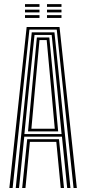

<svg xmlns="http://www.w3.org/2000/svg" viewBox="-20 -934 428 954"><path d="M26.5 0 112.5 -800H275.8L361.8 0H345.5L262 -787H126.2L42.8 0ZM90.2 0 115.2 -242.2H273L298 0H281.8L259.8 -229H128.5L106.5 0ZM58.2 0 137.8 -773.5H250.5L330 0H313.8L287.8 -254.8H100.5L74.5 0ZM101.2 -267.8H286L263.8 -495.8L236.8 -760.5H151.5L123.8 -495.8ZM119.2 -281.2 139.2 -495.8 163.2 -747.8H225L249.2 -495.8L269 -281.2ZM136 -294.2H252.2L234 -495.8L212 -734.8H176.2L154.2 -495.8ZM213.5 -899.8V-913.5H285.5V-899.8ZM104.2 -845V-858.8H176.2V-845ZM104.2 -872.5V-886H176.2V-872.5ZM104.2 -899.8V-913.5H176.2V-899.8ZM213.5 -845V-858.8H285.5V-845ZM213.5 -872.5V-886H285.5V-872.5Z"/></svg>

Font: Big Shoulders Inline Text Thin
Style: Regular
Weight: 400
Version: Version 2.002